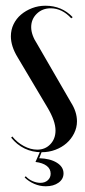

<svg xmlns="http://www.w3.org/2000/svg" viewBox="-20 -523 296 671"><path d="M229 -459Q197 -494 157 -494Q128 -494 108.5 -475Q89 -456 89 -428Q89 -401 110 -369L228 -165Q249 -132 249 -99Q249 -77 239 -57Q229 -37 212.5 -22.5Q196 -8 173.5 0.5Q151 9 125 9Q93 9 66 -4Q39 -17 19 -42L23 -46Q40 -25 63.5 -12.5Q87 0 110 0Q138 0 156 -19Q174 -38 174 -67Q174 -100 146 -147L42 -322Q18 -361 18 -396Q18 -419 27.5 -438.5Q37 -458 53.5 -472Q70 -486 92 -494.5Q114 -503 139 -503Q196 -503 234 -463ZM70 93Q80 104 94 110Q108 116 121 116Q137 116 147 107Q157 98 157 84Q157 67 143 56.5Q129 46 104 43L122 2H128L117 30Q155 31 178.5 45.5Q202 60 202 83Q202 103 184.5 115.5Q167 128 140 128Q119 128 99.5 119.5Q80 111 66 97Z"/></svg>

Font: Moniqa SemBd Narrow Display
Style: Regular
Weight: 600
Width: 4
Designer: Rajesh Rajput
Foundry: Rajesh Rajput
Version: Version 1.000